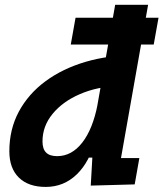

<svg xmlns="http://www.w3.org/2000/svg" viewBox="-20 -752 666 783"><path d="M449.7 -732.4H584L464.4 -56.6L440.4 -107.4H548.3L529.3 0L350.1 4.9L358.4 -141.1L373.5 -302.2ZM375.5 -109.4H318.8L369.6 -185.1Q346.2 -92.3 293.2 -41Q240.2 10.3 166.5 10.3Q95.7 10.3 56.9 -27.8Q18.1 -65.9 18.1 -135.3Q18.1 -224.6 56.9 -296.9Q95.7 -369.1 165.5 -420.7Q235.4 -472.2 328.9 -499.8Q422.4 -527.3 532.2 -527.3H541L462.4 -401.9Q376 -398.4 305.9 -368.2Q235.8 -337.9 194.6 -287.8Q153.3 -237.8 153.3 -175.3Q153.3 -144.5 168 -129.9Q182.6 -115.2 212.9 -115.2Q272.5 -115.2 315.4 -170.4Q358.4 -225.6 377.9 -325.7ZM268.6 -570.3 288.1 -679.7H626.5L606.9 -570.3Z"/></svg>

Font: Cascadia Mono NF
Style: Italic
Weight: 400
Italic angle: -10°
Monospace: yes
Designer: Aaron Bell
Foundry: Saja Typeworks
Version: Version 2404.023